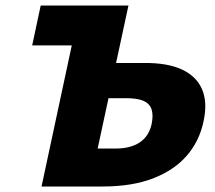

<svg xmlns="http://www.w3.org/2000/svg" viewBox="-20 -678 782 698"><path d="M131 0 272 -658H447L335 -138H401Q454 -138 487.5 -160Q521 -182 531 -226Q538 -259 531 -280.5Q524 -302 500 -312Q476 -322 429 -321H352L378 -449H503Q588 -450 641 -425.5Q694 -401 714.5 -353.5Q735 -306 720 -237Q705 -165 659 -112Q613 -59 536.5 -29.5Q460 0 353 0ZM97 -513 128 -658H387L357 -513Z"/></svg>

Font: Ysabeau Black
Style: Italic
Weight: 900
Italic angle: -12°
Version: Version 2.000;gftools[0.9.27.dev2+g8671c4b]